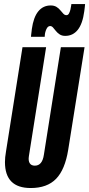

<svg xmlns="http://www.w3.org/2000/svg" viewBox="-20 -938 449 968"><path d="M135.1 10Q69.9 10 37.5 -22.6Q5 -55.1 5 -120.8Q5 -133.2 6.2 -145.4Q7.4 -157.6 10.5 -176.1L93.4 -700H212.5L125.7 -151Q121.9 -128.3 129.6 -115.6Q137.2 -102.8 155.5 -102.8Q193 -102.8 201.1 -157L286.9 -700H406.3L324 -183.6Q307.8 -82.7 262.7 -36.4Q217.5 10 135.1 10ZM136.2 -752.5Q136.6 -757.7 137.1 -762.7Q137.6 -767.7 138.3 -772.5Q139 -777.3 139.5 -782.1Q140 -786.9 140.4 -791.1Q148.8 -851.3 173.1 -880.9Q197.4 -910.5 235.6 -910.5Q253 -910.5 264.7 -903.3Q276.4 -896.1 284.4 -886Q292.4 -875.9 299.5 -868.7Q306.6 -861.5 314.8 -861.5Q323 -861.5 327.7 -870Q332.4 -878.5 335.1 -889.9Q337.8 -901.3 338.8 -910.1Q338.8 -910.1 339.3 -913.5Q339.8 -916.9 339.8 -917.5H409Q408 -908.1 407.1 -898.7Q406.2 -889.3 404.8 -880.7Q396.4 -817.9 372 -787.5Q347.6 -757.1 309 -757.1Q292.2 -757.1 280.8 -764.6Q269.4 -772.1 261.7 -781.9Q254 -791.7 247.4 -799.2Q240.8 -806.7 232.8 -806.7Q221 -806.7 213.8 -790.9Q206.6 -775.1 205.8 -758.7Q205.8 -758.7 205.8 -757.7Q205.8 -756.7 205.6 -755.6Q205.4 -754.5 205.4 -753.5Q205.4 -752.5 205.4 -752.5Z"/></svg>

Font: Georama
Style: Italic
Weight: 400
Width: 2
Italic angle: -9°
Designer: Jean-Baptiste Levee
Foundry: Production Type
Version: Version 1.000